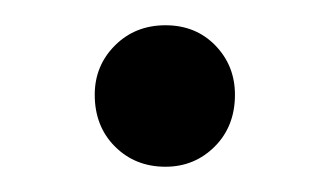

<svg xmlns="http://www.w3.org/2000/svg" viewBox="-20 -118 261 152"><path d="M55 -43Q55 -66 71 -82Q87 -98 111 -98Q135 -98 150.5 -82Q166 -66 166 -43Q166 -18 150 -2Q134 14 111 14Q87 14 71 -2Q55 -18 55 -43Z"/></svg>

Font: El Messiri Medium
Style: Regular
Weight: 500
Designer: Mohamed Gaber
Foundry: Kief Type Foundry
Version: Version 2.007